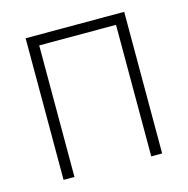

<svg xmlns="http://www.w3.org/2000/svg" viewBox="-83 -600 667 681"><g transform="rotate(-15 250.0 -260.0)"><path d="M69 0V-520H431V0H391V-483H109V0Z"/></g></svg>

Font: Iosevka SS18 Extralight
Style: Regular
Weight: 200
Monospace: yes
Designer: Belleve Invis
Foundry: Belleve Invis
Version: Version 25.1.1; ttfautohint (v1.8.4)